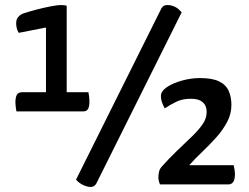

<svg xmlns="http://www.w3.org/2000/svg" viewBox="-20 -730 987 760"><path d="M45 -289Q43 -300 42 -309Q41 -318 41 -324Q41 -344 46.5 -354.5Q52 -365 68 -365H162V-621L54 -600Q49 -608 46.5 -618Q44 -628 44 -638Q44 -653 51.5 -662Q59 -671 70 -676Q94 -684 124.5 -692Q155 -700 181.5 -705Q208 -710 219 -710Q224 -710 232 -709.5Q240 -709 244 -707V-365H330Q332 -356 333 -346.5Q334 -337 334 -329Q334 -308 328.5 -298.5Q323 -289 309 -289ZM338 10Q326 10 309.5 2.5Q293 -5 281 -19L616 -691Q619 -699 625 -704.5Q631 -710 644 -710Q657 -710 671.5 -703.5Q686 -697 699 -681L362 -5Q360 0 354 5Q348 10 338 10ZM613 0Q610 -8 608.5 -14.5Q607 -21 607 -27Q607 -39 609.5 -50Q612 -61 619 -69Q650 -104 681 -133.5Q712 -163 738.5 -188.5Q765 -214 781.5 -237.5Q798 -261 798 -286Q798 -301 792.5 -312.5Q787 -324 773.5 -331.5Q760 -339 734 -339Q702 -339 677.5 -327Q653 -315 632 -301Q623 -318 620 -328.5Q617 -339 617 -350Q617 -369 640.5 -385Q664 -401 700 -411Q736 -421 771 -421Q820 -421 847 -408Q874 -395 885 -370.5Q896 -346 896 -315Q896 -279 879 -247Q862 -215 835.5 -185.5Q809 -156 780.5 -129Q752 -102 729 -76H905Q910 -55 910 -41Q910 0 884 0Z"/></svg>

Font: Yanone Kaffeesatz ExtraLight
Style: Regular
Weight: 400
Version: Version 2.003